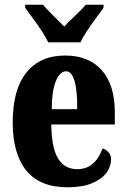

<svg xmlns="http://www.w3.org/2000/svg" viewBox="-20 -786 539 816"><path d="M34 -265Q34 -405 92 -477.5Q150 -550 257 -550Q357 -550 412.5 -487.5Q468 -425 468 -308V-257H198Q199 -159 226.5 -113Q254 -67 309 -67Q383 -67 416 -155Q432 -150 442 -138Q452 -126 452 -109Q452 -79 432.5 -52Q413 -25 371.5 -7.5Q330 10 267 10Q150 10 92 -61Q34 -132 34 -265ZM308 -322Q309 -399 297 -441Q285 -483 261 -483Q234 -483 217 -440.5Q200 -398 200 -322ZM114 -716Q108 -724 101 -733.5Q94 -743 87 -753V-766H163Q172 -754 192 -734Q212 -714 217 -709L253 -673Q268 -690 290 -710Q330 -748 344 -766H420V-753Q413 -743 406 -733.5Q399 -724 393 -716Q336 -639 322 -606H185Q171 -639 114 -716Z"/></svg>

Font: Noto Serif CondBlack
Style: Regular
Weight: 900
Width: 3
Designer: Monotype Design Team
Foundry: Monotype Imaging Inc.
Version: Version 1.001